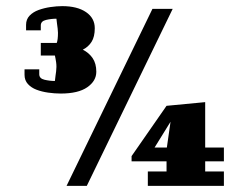

<svg xmlns="http://www.w3.org/2000/svg" viewBox="-20 -606 820 626"><path d="M409 -97 523 -261 649 -273V-125H710V-80H649V-47H710V0H462V-47H523V-80H409ZM165 -466Q169 -476 169 -499Q169 -505 168 -513Q167 -521 166 -528Q165 -536 164 -545Q147 -545 130 -541Q113 -537 113 -523V-507H65V-525Q65 -543 76.5 -555Q88 -567 106 -573.5Q124 -580 144.5 -583Q165 -586 183 -586Q232 -586 260.5 -566.5Q289 -547 289 -514Q289 -486 278.5 -469.5Q268 -453 250 -444Q270 -434 282 -416.5Q294 -399 294 -372Q294 -342 264.5 -321.5Q235 -301 178 -301Q158 -301 137 -304Q116 -307 99 -313.5Q82 -320 71 -332Q60 -344 60 -362V-380H108V-364Q108 -350 125 -346Q142 -342 159 -342Q160 -351 161 -359Q162 -366 163 -373.5Q164 -381 164 -388Q164 -396 163 -403Q162 -410 161 -415L159 -425H113V-466ZM263 0H197L477 -577H543ZM524 -125 536 -209 484 -125Z"/></svg>

Font: Bigshot One
Style: Regular
Weight: 400
Designer: Gesine Todt
Foundry: Gesine Todt
Version: Version 1.000